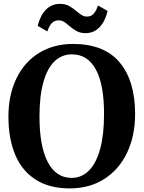

<svg xmlns="http://www.w3.org/2000/svg" viewBox="-20 -984 758 1014"><path d="M24.5 -367.5Q24.5 -483 67 -570.2Q109.5 -657.5 186.8 -704.8Q264 -752 366.5 -752Q531 -751.5 612.2 -654Q693.5 -556.5 693.5 -382.5Q693.5 -266 650.8 -176.8Q608 -87.5 529.8 -38.2Q451.5 11 348.5 11Q239.5 11 167 -36.2Q94.5 -83.5 59.5 -168.5Q24.5 -253.5 24.5 -367.5ZM188.5 -368Q188.5 -211 232.5 -127.8Q276.5 -44.5 358 -44.5Q411 -44.5 449.5 -83Q488 -121.5 508.8 -197Q529.5 -272.5 529.5 -382Q529.5 -538 486 -617.5Q442.5 -697 360 -697Q306.5 -697 268.2 -660.5Q230 -624 209.2 -550.5Q188.5 -477 188.5 -368ZM345.5 -847.5Q328.5 -862.5 316.8 -869.5Q305 -876.5 289.5 -876.5Q267.5 -876.5 253.5 -861.8Q239.5 -847 230 -818L179 -847.5Q192.5 -902 222.5 -932.8Q252.5 -963.5 296 -963.5Q324 -963.5 343 -953.5Q362 -943.5 384.5 -924.5Q402 -910 413.8 -903.2Q425.5 -896.5 440 -896.5Q461 -896.5 474.5 -911.2Q488 -926 497.5 -955L548.5 -926Q535 -870.5 505.2 -839.8Q475.5 -809 432 -809Q405 -809 386.5 -818.8Q368 -828.5 345.5 -847.5Z"/></svg>

Font: Merriweather Text
Style: Bold
Weight: 700
Designer: Eben Sorkin
Foundry: Eben Sorkin
Version: Version 2.100